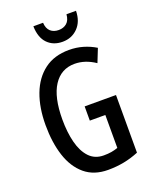

<svg xmlns="http://www.w3.org/2000/svg" viewBox="-169 -1016 888 1117"><g transform="rotate(-20 275.0 -457.0)"><path d="M300 -384H494V-27Q448 -8 401 1Q354 10 303 10Q216 10 159.5 -37.5Q103 -85 76 -168Q49 -251 49 -359Q49 -467 80 -549Q111 -631 172.5 -677.5Q234 -724 326 -724Q371 -724 412 -712Q453 -700 489 -678L456 -595Q394 -637 329 -637Q245 -637 198.5 -565.5Q152 -494 152 -356Q152 -277 168 -214Q184 -151 218.5 -114.5Q253 -78 308 -78Q335 -78 355.5 -81.5Q376 -85 396 -92V-296H300ZM443 -924Q442 -858 404 -819.5Q366 -781 309 -781Q252 -781 216.5 -817Q181 -853 179 -924H239Q241 -888 260.5 -870.5Q280 -853 311 -853Q341 -853 361 -870Q381 -887 384 -924Z"/></g></svg>

Font: Noto Sans Gurmukhi ExtraCondensed Medium
Style: Regular
Weight: 500
Width: 2
Designer: Jelle Bosma - Monotype Design Team
Foundry: Monotype Imaging Inc.
Version: Version 2.004; ttfautohint (v1.8.4.7-5d5b)